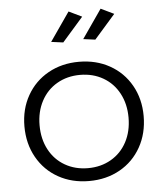

<svg xmlns="http://www.w3.org/2000/svg" viewBox="-53 -798 723 847"><g transform="rotate(-5 308.0 -374.5)"><path d="M572 -263Q572 -186 538 -125.5Q504 -65 444 -31.5Q384 2 308 2Q232 2 172 -31.5Q112 -65 78 -125.5Q44 -186 44 -263Q44 -339 78 -399Q112 -459 172 -492.5Q232 -526 308 -526Q384 -526 444 -492.5Q504 -459 538 -399Q572 -339 572 -263ZM111 -262Q111 -201 136 -154Q161 -107 206 -81Q251 -55 308 -55Q365 -55 410 -81Q455 -107 480 -154Q505 -201 505 -262Q505 -322 480 -369Q455 -416 410 -442Q365 -468 308 -468Q251 -468 206 -442Q161 -416 136 -369Q111 -322 111 -262ZM282 -751 340 -723 247 -617 194 -624ZM424 -751 482 -723 389 -617 336 -624Z"/></g></svg>

Font: Gontserrat Light
Style: Regular
Weight: 300
Designer: Julieta Ulanovsky
Foundry: Julieta Ulanovsky
Version: Version 6.001